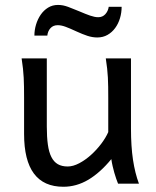

<svg xmlns="http://www.w3.org/2000/svg" viewBox="-20 -730 619 763"><path d="M449.2 0Q445.8 -8.3 441.9 -19.5Q438 -30.8 434.3 -43.5Q430.7 -56.2 427.5 -70.1Q424.3 -84 422.4 -97.7Q377.9 -43.5 330.8 -15.6Q283.7 12.2 231.9 12.2Q75.7 12.2 75.7 -197.8V-341.8Q75.7 -365.2 75.4 -384.3Q75.2 -403.3 74.2 -421.1Q73.2 -439 71.3 -457.5Q69.3 -476.1 65.9 -498H166V-227.1Q166 -185.5 170.2 -155.5Q174.3 -125.5 184.1 -106.2Q193.8 -86.9 209.7 -77.6Q225.6 -68.4 249 -68.4Q270.5 -68.4 294.9 -81.3Q319.3 -94.2 341.6 -114.3Q363.8 -134.3 382.1 -158.4Q400.4 -182.6 410.2 -205.1V-341.8Q410.2 -365.7 409.9 -385Q409.7 -404.3 408.7 -421.9Q407.7 -439.5 405.8 -457.5Q403.8 -475.6 400.4 -498H500.5V-219.7Q500.5 -148.4 508.5 -95Q516.6 -41.5 532.2 0ZM116.7 -588.4Q116.7 -610.8 123.3 -632.6Q129.9 -654.3 141.8 -671.6Q153.8 -689 171.1 -699.7Q188.5 -710.4 210.4 -710.4Q220.7 -710.4 230.5 -708.5Q240.2 -706.5 250.2 -702.9Q260.3 -699.2 271.2 -694.6Q282.2 -689.9 294.9 -685.1Q308.1 -679.7 318.6 -675.3Q329.1 -670.9 338.1 -668Q347.2 -665 355 -663.3Q362.8 -661.6 370.6 -661.6Q387.7 -661.6 398.7 -673.8Q409.7 -686 412.1 -703.1H463.4Q463.4 -679.7 456.8 -657.7Q450.2 -635.7 437.7 -618.7Q425.3 -601.6 407.2 -591.3Q389.2 -581.1 366.7 -581.1Q347.2 -581.1 327.4 -587.6Q307.6 -594.2 285.2 -604.5Q256.8 -617.7 240 -623.8Q223.1 -629.9 209.5 -629.9Q191.4 -629.9 180.7 -618.2Q169.9 -606.4 168 -588.4Z"/></svg>

Font: Andika Compact
Style: Regular
Weight: 400
Designer: Victor Gaultney, Annie Olsen, Julie Remington, Don Collingsworth, Eric Hays, Becca Hirsbrunner
Foundry: SIL International
Version: Version 5.000 ; LnSpcTght